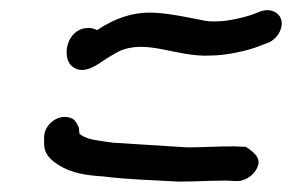

<svg xmlns="http://www.w3.org/2000/svg" viewBox="-20 -482 563 370"><path d="M325 -132C356 -132 383 -134 416 -134L437 -133C454 -133 474 -147 478 -166C482 -184 454 -198 454 -199L431 -200C396 -200 372 -198 341 -198C294 -201 245 -204 198 -207C172 -211 150 -212 136 -222L135 -223C133 -224 134 -224 133 -225L132 -236C131 -238 126 -250 120 -253C95 -266 64 -243 65 -216V-204C65 -186 77 -174 93 -164C118 -148 147 -144 179 -142C225 -136 275 -135 324 -132ZM179 -365C186 -370 197 -376 207 -382C262 -409 319 -371 387 -375C414 -375 458 -384 482 -394L495 -399C504 -402 512 -409 517 -417C535 -448 509 -470 482 -460L469 -455C454 -449 419 -441 401 -441H400C389 -440 378 -441 365 -444C339 -449 312 -455 284 -457C239 -461 202 -447 167 -424C163 -426 156 -429 148 -428C109 -426 99 -374 117 -356C138 -335 167 -357 179 -365Z"/></svg>

Font: Stray Cat
Style: ExBdCnObl
Weight: 800
Version: Version 1.0